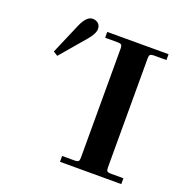

<svg xmlns="http://www.w3.org/2000/svg" viewBox="-133 -869 947 989"><g transform="rotate(20 340.0 -375.0)"><path d="M78 -523 102 -508 219 -645C241 -671 252 -692.3 252 -709C252 -721.7 248 -731.7 240 -739C232 -746.3 221.7 -750 209 -750C187 -750 167.3 -730.3 150 -691ZM302 0H638V-32H568C558.7 -32 552.3 -33.7 549 -37C545.7 -40.3 544 -46.7 544 -56V-656C544 -665.3 545.7 -671.7 549 -675C552.3 -678.3 558.7 -680 568 -680H638V-712H302V-680H372C381.3 -680 387.7 -678.3 391 -675C394.3 -671.7 396 -665.3 396 -656V-56C396 -46.7 394.3 -40.3 391 -37C387.7 -33.7 381.3 -32 372 -32H302Z"/></g></svg>

Font: Km Standard TT
Style: Bold
Weight: 700
Designer: Alexey Kryukov <alexios@thessalonica.org.ru>
Version: Version 2.0.2